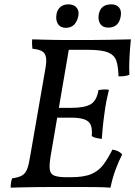

<svg xmlns="http://www.w3.org/2000/svg" viewBox="-20 -860 623 883"><path d="M29 3Q29 -8 30.5 -19Q32 -30 36 -40Q66 -44 81.5 -53Q97 -62 105 -83Q113 -104 119 -143L188 -540Q195 -577 191.5 -596.5Q188 -616 173 -624.5Q158 -633 129 -636Q128 -646 127.5 -656.5Q127 -667 128 -679Q157 -678 183 -677.5Q209 -677 231.5 -676.5Q254 -676 272.5 -676Q291 -676 304 -676L213 -143Q206 -101 209 -80Q212 -59 230.5 -52Q249 -45 286 -45L280 0Q244 0 211 0Q178 0 147.5 0.5Q117 1 87.5 1.5Q58 2 29 3ZM488 3Q459 1 428 0.5Q397 0 361 0Q325 0 280 0L286 -45H305Q367 -45 401 -60Q435 -75 456 -103.5Q477 -132 497 -172Q511 -170 522 -165Q533 -160 542 -150Q526 -119 511.5 -80Q497 -41 488 3ZM448 -221Q434 -223 422.5 -225.5Q411 -228 402 -234Q405 -268 397 -286Q389 -304 366.5 -311.5Q344 -319 303 -319H234L242 -364H307Q369 -364 397 -380.5Q425 -397 433 -446Q446 -448 457 -448.5Q468 -449 481 -447Q475 -422 470 -398.5Q465 -375 460 -336Q455 -300 452.5 -273Q450 -246 448 -221ZM525 -509Q524 -552 515.5 -579Q507 -606 477.5 -618.5Q448 -631 383 -631H276L304 -676Q350 -676 394 -676Q438 -676 484.5 -677Q531 -678 582 -679Q578 -642 575.5 -596.5Q573 -551 575 -516Q556 -508 525 -509ZM283 -732Q258 -732 246.5 -750Q235 -768 240 -796Q244 -817 258.5 -828.5Q273 -840 295 -840Q321 -840 333.5 -823.5Q346 -807 339 -781Q326 -732 283 -732ZM478 -733Q453 -733 441.5 -749.5Q430 -766 434 -793Q442 -840 492 -840Q516 -840 528 -825Q540 -810 535 -784Q526 -733 478 -733Z"/></svg>

Font: Vollkorn
Style: Italic
Weight: 400
Italic angle: -11°
Designer: Friedrich Althausen
Foundry: Friedrich Althausen
Version: Version 5.001